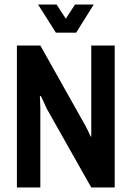

<svg xmlns="http://www.w3.org/2000/svg" viewBox="-20 -832 584 852"><path d="M228 -687 149 -812H231L272 -749L313 -812H396L318 -687ZM385 0 189 -347 161 -407 157 -404Q157 -398 158 -382.5Q159 -367 159 -352V0H55V-630H159L354 -283Q360 -273 370 -252.5Q380 -232 383 -225L385 -227V-280V-630H489V0Z"/></svg>

Font: Pragati Narrow
Style: Bold
Weight: 700
Designer: Hector Gatti, Marcela Romero, Pablo Cosgaya and Nicolas Silva
Foundry: Omnibus-Type
Version: Version 1.010; ttfautohint (v1.3)